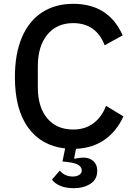

<svg xmlns="http://www.w3.org/2000/svg" viewBox="-20 -766 703 1005"><path d="M626 -157Q591 -79 528 -35Q465 9 378 13L368 62L371 65Q394 59 416 59Q448 59 468.5 77Q489 95 489 128Q489 173 453.5 196Q418 219 366 219Q323 219 294 206Q265 193 252 174L293 127Q319 158 361 158Q381 158 394.5 149.5Q408 141 408 126Q408 110 392 98.5Q376 87 333 82L307 79L321 11Q196 -3 127 -98.5Q58 -194 58 -362Q58 -484 94.5 -570Q131 -656 200 -701Q269 -746 363 -746Q549 -746 622 -581L528 -529Q483 -645 363 -645Q277 -645 227.5 -584.5Q178 -524 178 -419V-309Q178 -205 227.5 -146.5Q277 -88 363 -88Q426 -88 469.5 -121Q513 -154 535 -212Z"/></svg>

Font: IBM Plex Sans JP Medium
Style: Regular
Weight: 500
Designer: Mike Abbink; Paul van der Laan; Pieter van Rosmalen; Wujin Sim; Yejin Wi; Jinhee Kim; Boomi Park; Yona Kim; Kichan Ma
Foundry: Sandoll Inc.
Version: Version 1.001